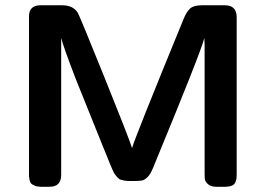

<svg xmlns="http://www.w3.org/2000/svg" viewBox="-20 -714 1018 734"><path d="M90.8 -55.2V-650.9Q90.8 -693.8 134.8 -693.8H217.8Q258.8 -693.8 276.9 -666Q284.7 -652.8 377.9 -421.9Q471.2 -190.9 484.9 -147.9Q492.7 -180.2 682.1 -642.1Q693.4 -669.9 707.3 -681.9Q721.2 -693.8 751 -693.8H839.8Q884.8 -693.8 884.8 -647.9V-47.9Q884.8 -38.1 884.3 -33.4Q883.8 -28.8 880.4 -18.8Q877 -8.8 866.5 -4.4Q856 0 839.8 0H807.1Q786.1 0 775.1 -10Q764.2 -20 763.2 -28.6Q762.2 -37.1 762.2 -51.8V-543Q762.2 -547.9 761.7 -556.4Q761.2 -564.9 761.2 -568.8Q750 -520 565.9 -74.2Q556.2 -49.3 544.7 -37.6Q533.2 -25.9 522.7 -23.9Q512.2 -22 490.2 -22H476.1Q464.8 -22 456.5 -23.4Q448.2 -24.9 441.7 -26.9Q435.1 -28.8 429 -35.9Q422.9 -43 419.4 -47.4Q416 -51.8 409.9 -65.4Q403.8 -79.1 400.4 -87.6Q397 -96.2 388.4 -117.7Q379.9 -139.2 374 -152.8L270 -411.1Q222.2 -535.2 213.9 -568.8V-45.9Q213.9 0 169.9 0H136.2Q123 0 113.5 -3.9Q104 -7.8 99.6 -12Q95.2 -16.1 93 -26.1Q90.8 -36.1 90.8 -39.6Q90.8 -43 90.8 -55.2Z"/></svg>

Font: CMU Sans Serif
Style: Bold
Weight: 700
Version: Version 0.7.0